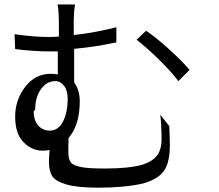

<svg xmlns="http://www.w3.org/2000/svg" viewBox="-20 -784 994 871"><path d="M139.6 -287.1C139.6 -324.2 148.4 -355.5 166 -379.9C183.6 -404.3 205.1 -416 230.5 -416C247.1 -416 260.7 -408.2 271.5 -393.6C282.2 -378.9 287.1 -359.4 287.1 -335C287.1 -295.9 280.3 -262.7 266.6 -234.4C252.9 -206.1 232.4 -191.4 205.1 -191.4C184.6 -191.4 167 -199.2 153.3 -214.8C139.6 -230.5 132.8 -252 132.8 -279.3ZM707 -263.7C710.9 -232.4 712.9 -195.3 712.9 -152.3C712.9 -119.1 705.1 -93.8 690.4 -76.2C675.8 -58.6 654.3 -45.9 627 -37.1C586.9 -25.4 529.3 -19.5 455.1 -19.5C406.2 -19.5 370.1 -21.5 346.7 -26.4C323.2 -31.2 307.6 -38.1 300.8 -47.9C293.9 -57.6 290 -73.2 290 -94.7C290 -108.4 290 -129.9 291 -158.2C325.2 -197.3 341.8 -252.9 341.8 -325.2C341.8 -358.4 333 -386.7 316.4 -410.2V-562.5C381.8 -568.4 445.3 -578.1 507.8 -591.8V-660.2C441.4 -643.6 377 -631.8 314.5 -625V-676.8C314.5 -711.9 316.4 -741.2 320.3 -763.7H241.2C245.1 -744.1 247.1 -714.8 247.1 -675.8V-618.2C237.3 -617.2 222.7 -616.2 203.1 -616.2C159.2 -616.2 106.4 -620.1 45.9 -628.9L48.8 -561.5C101.6 -554.7 153.3 -550.8 205.1 -550.8C221.7 -550.8 234.4 -550.8 242.2 -550.8V-446.3C232.4 -448.2 221.7 -449.2 210 -449.2C163.1 -449.2 125 -429.7 94.7 -390.6C64.5 -351.6 48.8 -306.6 48.8 -254.9C48.8 -203.1 61.5 -164.1 86.9 -138.7C112.3 -113.3 140.6 -100.6 171.9 -100.6C184.6 -100.6 195.3 -101.6 205.1 -103.5C203.1 -82 202.1 -64.5 202.1 -49.8C202.1 -22.5 207 -1 216.8 14.6C226.6 30.3 248 43 281.2 52.7C314.5 62.5 362.3 67.4 424.8 67.4C502.9 67.4 570.3 61.5 627 48.8C669.9 37.1 701.2 19.5 719.7 -3.9C738.3 -26.4 748 -60.5 750 -106.4C751 -129.9 750 -165 748 -211.9ZM599.6 -603.5C627 -583 660.2 -553.7 698.2 -516.6C736.3 -479.5 766.6 -446.3 789.1 -416L839.8 -466.8C817.4 -494.1 786.1 -525.4 746.1 -561.5C706.1 -597.7 671.9 -625 642.6 -644.5Z"/></svg>

Font: Gen Shin Gothic P Normal
Style: Regular
Weight: 300
Designer: [Source Han Sans]
Ryoko NISHIZUKA  (kana & ideographs); Paul D. Hunt (Latin, Greek & Cyrillic); Wenlong ZHANG  (bopomofo
Version: Version 1.002.20150607